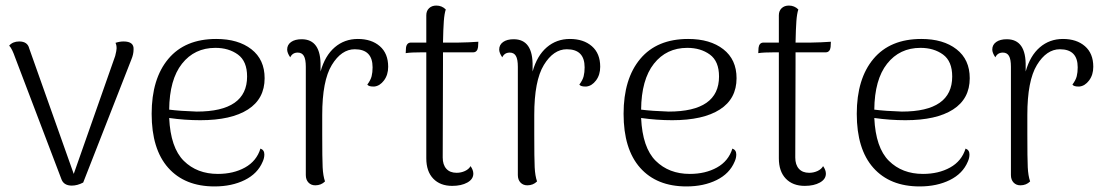

<svg xmlns="http://www.w3.org/2000/svg" viewBox="-20 -657 3985 690"><path d="M460 -479Q460 -462 452 -443L279 -1Q258 10 238 10Q208 10 200 -15L33 -454Q30 -463 24.5 -475Q19 -487 13 -493Q26 -508 49 -508Q79 -508 85 -483L245 -32L394 -456Q399 -476 399 -483Q399 -496 395 -503Q410 -508 424 -508Q462 -508 460 -479Z M930 -102Q930 -89 924 -76Q906 -33 859.5 -10Q813 13 751 13Q644 13 584.5 -54Q525 -121 525 -248Q525 -374 585 -445.5Q645 -517 757 -517Q836 -517 883.5 -480Q931 -443 931 -376Q931 -302 871 -263.5Q811 -225 700 -225Q644 -225 588 -233Q593 -126 640.5 -79Q688 -32 763 -32Q819 -32 860.5 -55Q902 -78 916 -123Q930 -118 930 -102ZM588 -263Q627 -258 687 -256Q868 -256 868 -382Q868 -437 835 -461Q802 -485 754 -485Q679 -485 634 -428Q589 -371 588 -263Z M1375 -417Q1375 -388 1360 -368Q1345 -348 1325 -346H1321Q1305 -346 1300 -353Q1312 -369 1315.5 -383Q1319 -397 1319 -415Q1319 -480 1255 -480Q1207 -480 1172.5 -423.5Q1138 -367 1138 -244V-174Q1138 -87 1139.5 -56Q1141 -25 1148 -5Q1134 9 1113 9Q1098 9 1088.5 -1Q1079 -11 1079 -28V-417Q1079 -444 1072 -456Q1065 -468 1050 -468Q1031 -468 1023 -451Q1012 -467 1012 -479Q1012 -496 1026 -506Q1040 -516 1064 -516Q1134 -516 1132 -418V-400Q1148 -457 1183 -487Q1218 -517 1266 -517Q1315 -517 1345 -491Q1375 -465 1375 -417Z M1699 -507 1698 -488Q1697 -479 1692.5 -474Q1688 -469 1681 -469H1572V-427L1571 -91Q1571 -65 1584 -50.5Q1597 -36 1621 -36Q1637 -36 1651 -42.5Q1665 -49 1671 -60Q1681 -46 1681 -33Q1681 -13 1659.5 -1Q1638 11 1605 11Q1562 11 1537 -15Q1512 -41 1512 -88V-469H1498Q1457 -469 1438 -466L1439 -485Q1440 -494 1444.5 -499Q1449 -504 1457 -504H1512V-602Q1512 -618 1522 -627.5Q1532 -637 1548 -637Q1568 -637 1582 -623Q1577 -608 1575 -581Q1573 -554 1572 -504H1628Q1642 -504 1663.5 -505Q1685 -506 1699 -507Z M2137 -417Q2137 -388 2122 -368Q2107 -348 2087 -346H2083Q2067 -346 2062 -353Q2074 -369 2077.5 -383Q2081 -397 2081 -415Q2081 -480 2017 -480Q1969 -480 1934.5 -423.5Q1900 -367 1900 -244V-174Q1900 -87 1901.5 -56Q1903 -25 1910 -5Q1896 9 1875 9Q1860 9 1850.5 -1Q1841 -11 1841 -28V-417Q1841 -444 1834 -456Q1827 -468 1812 -468Q1793 -468 1785 -451Q1774 -467 1774 -479Q1774 -496 1788 -506Q1802 -516 1826 -516Q1896 -516 1894 -418V-400Q1910 -457 1945 -487Q1980 -517 2028 -517Q2077 -517 2107 -491Q2137 -465 2137 -417Z M2626 -102Q2626 -89 2620 -76Q2602 -33 2555.5 -10Q2509 13 2447 13Q2340 13 2280.5 -54Q2221 -121 2221 -248Q2221 -374 2281 -445.5Q2341 -517 2453 -517Q2532 -517 2579.5 -480Q2627 -443 2627 -376Q2627 -302 2567 -263.5Q2507 -225 2396 -225Q2340 -225 2284 -233Q2289 -126 2336.5 -79Q2384 -32 2459 -32Q2515 -32 2556.5 -55Q2598 -78 2612 -123Q2626 -118 2626 -102ZM2284 -263Q2323 -258 2383 -256Q2564 -256 2564 -382Q2564 -437 2531 -461Q2498 -485 2450 -485Q2375 -485 2330 -428Q2285 -371 2284 -263Z M2966 -507 2965 -488Q2964 -479 2959.5 -474Q2955 -469 2948 -469H2839V-427L2838 -91Q2838 -65 2851 -50.5Q2864 -36 2888 -36Q2904 -36 2918 -42.5Q2932 -49 2938 -60Q2948 -46 2948 -33Q2948 -13 2926.5 -1Q2905 11 2872 11Q2829 11 2804 -15Q2779 -41 2779 -88V-469H2765Q2724 -469 2705 -466L2706 -485Q2707 -494 2711.5 -499Q2716 -504 2724 -504H2779V-602Q2779 -618 2789 -627.5Q2799 -637 2815 -637Q2835 -637 2849 -623Q2844 -608 2842 -581Q2840 -554 2839 -504H2895Q2909 -504 2930.5 -505Q2952 -506 2966 -507Z M3464 -102Q3464 -89 3458 -76Q3440 -33 3393.5 -10Q3347 13 3285 13Q3178 13 3118.5 -54Q3059 -121 3059 -248Q3059 -374 3119 -445.5Q3179 -517 3291 -517Q3370 -517 3417.5 -480Q3465 -443 3465 -376Q3465 -302 3405 -263.5Q3345 -225 3234 -225Q3178 -225 3122 -233Q3127 -126 3174.5 -79Q3222 -32 3297 -32Q3353 -32 3394.5 -55Q3436 -78 3450 -123Q3464 -118 3464 -102ZM3122 -263Q3161 -258 3221 -256Q3402 -256 3402 -382Q3402 -437 3369 -461Q3336 -485 3288 -485Q3213 -485 3168 -428Q3123 -371 3122 -263Z M3909 -417Q3909 -388 3894 -368Q3879 -348 3859 -346H3855Q3839 -346 3834 -353Q3846 -369 3849.5 -383Q3853 -397 3853 -415Q3853 -480 3789 -480Q3741 -480 3706.5 -423.5Q3672 -367 3672 -244V-174Q3672 -87 3673.5 -56Q3675 -25 3682 -5Q3668 9 3647 9Q3632 9 3622.5 -1Q3613 -11 3613 -28V-417Q3613 -444 3606 -456Q3599 -468 3584 -468Q3565 -468 3557 -451Q3546 -467 3546 -479Q3546 -496 3560 -506Q3574 -516 3598 -516Q3668 -516 3666 -418V-400Q3682 -457 3717 -487Q3752 -517 3800 -517Q3849 -517 3879 -491Q3909 -465 3909 -417Z"/></svg>

Font: Arima Madurai Light
Style: Regular
Weight: 300
Designer: Joana Correia and Natanael Gama
Foundry: NDISCOVER
Version: Version 1.020